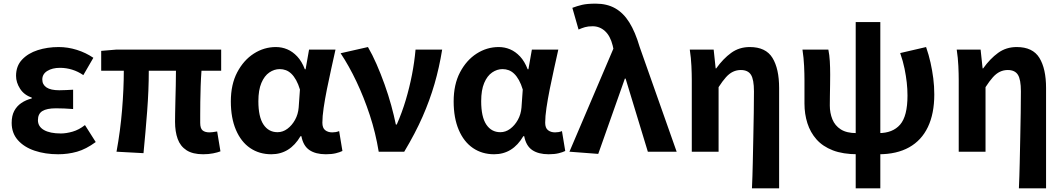

<svg xmlns="http://www.w3.org/2000/svg" viewBox="-20 -832 5830 1053"><path d="M299 14Q228 14 170 -5.5Q112 -25 78 -63.5Q44 -102 44 -158Q44 -197 58 -223.5Q72 -250 97 -267Q122 -284 154 -292V-297Q112 -311 90 -345.5Q68 -380 68 -416Q68 -470 101 -505Q134 -540 187 -557Q240 -574 302 -574Q352 -574 401.5 -558.5Q451 -543 492 -515L437 -420Q408 -440 375.5 -450Q343 -460 309 -460Q267 -460 239.5 -443Q212 -426 212 -396Q212 -368 235 -352.5Q258 -337 305 -337Q322 -337 342 -338Q362 -339 381 -340V-234Q356 -236 332.5 -237Q309 -238 287 -238Q237 -238 212.5 -223Q188 -208 188 -173Q188 -138 221 -119Q254 -100 314 -100Q343 -100 378 -110Q413 -120 446 -146L505 -53Q452 -14 402.5 0Q353 14 299 14Z M1094 14Q1037 14 1003 -8Q969 -30 954.5 -70Q940 -110 940 -164Q940 -179 940.5 -210Q941 -241 942 -281Q943 -321 944 -363.5Q945 -406 945 -444H796Q796 -338 787 -221Q778 -104 767 8L619 0Q640 -114 649.5 -229.5Q659 -345 659 -444H535V-553L618 -560H1193V-444H1085Q1082 -404 1080.5 -359.5Q1079 -315 1078.5 -273.5Q1078 -232 1078 -201.5Q1078 -171 1078 -158Q1078 -128 1091 -117Q1104 -106 1129 -106Q1142 -106 1171 -111L1189 -2Q1174 4 1149 9Q1124 14 1094 14Z M1468 14Q1402 14 1352 -20Q1302 -54 1274 -119.5Q1246 -185 1246 -276Q1246 -369 1281 -435.5Q1316 -502 1372 -538Q1428 -574 1493 -574Q1526 -574 1555.5 -561.5Q1585 -549 1610 -522.5Q1635 -496 1652 -452H1656L1675 -560H1820Q1809 -510 1796.5 -454Q1784 -398 1773 -343Q1762 -288 1755 -240.5Q1748 -193 1748 -159Q1748 -130 1763.5 -118Q1779 -106 1802 -106Q1811 -106 1820.5 -107.5Q1830 -109 1840 -113L1858 -4Q1844 3 1821.5 8.5Q1799 14 1767 14Q1711 14 1677 -9Q1643 -32 1633 -85H1628Q1570 14 1468 14ZM1502 -107Q1531 -107 1556 -125.5Q1581 -144 1598 -174.5Q1615 -205 1618 -242L1625 -341Q1616 -371 1604 -392.5Q1592 -414 1578 -427.5Q1564 -441 1548 -447Q1532 -453 1514 -453Q1484 -453 1457 -434.5Q1430 -416 1413.5 -377Q1397 -338 1397 -277Q1397 -191 1425 -149Q1453 -107 1502 -107Z M2057 0Q2040 -104 2008 -201Q1976 -298 1935 -384.5Q1894 -471 1848 -540L1998 -574Q2022 -533 2045 -480.5Q2068 -428 2089 -369.5Q2110 -311 2125.5 -254.5Q2141 -198 2151 -149H2156Q2185 -215 2205.5 -284Q2226 -353 2239.5 -422.5Q2253 -492 2259 -560H2405Q2389 -461 2363 -371.5Q2337 -282 2297.5 -192Q2258 -102 2197 0Z M2690 14Q2624 14 2574 -20Q2524 -54 2496 -119.5Q2468 -185 2468 -276Q2468 -369 2503 -435.5Q2538 -502 2594 -538Q2650 -574 2715 -574Q2748 -574 2777.5 -561.5Q2807 -549 2832 -522.5Q2857 -496 2874 -452H2878L2897 -560H3042Q3031 -510 3018.5 -454Q3006 -398 2995 -343Q2984 -288 2977 -240.5Q2970 -193 2970 -159Q2970 -130 2985.5 -118Q3001 -106 3024 -106Q3033 -106 3042.5 -107.5Q3052 -109 3062 -113L3080 -4Q3066 3 3043.5 8.5Q3021 14 2989 14Q2933 14 2899 -9Q2865 -32 2855 -85H2850Q2792 14 2690 14ZM2724 -107Q2753 -107 2778 -125.5Q2803 -144 2820 -174.5Q2837 -205 2840 -242L2847 -341Q2838 -371 2826 -392.5Q2814 -414 2800 -427.5Q2786 -441 2770 -447Q2754 -453 2736 -453Q2706 -453 2679 -434.5Q2652 -416 2635.5 -377Q2619 -338 2619 -277Q2619 -191 2647 -149Q2675 -107 2724 -107Z M3261 12 3103 0 3344 -565 3340 -583Q3327 -635 3298 -661.5Q3269 -688 3230 -688Q3205 -688 3188 -683Q3171 -678 3153 -670L3119 -789Q3145 -799 3172.5 -805.5Q3200 -812 3247 -812Q3309 -812 3354 -786.5Q3399 -761 3431.5 -709Q3464 -657 3488 -575L3691 0H3533L3411 -401H3407Z M4104 201Q4107 135 4108.5 63Q4110 -9 4111.5 -80Q4113 -151 4114 -215Q4115 -279 4115 -331Q4115 -396 4098.5 -422Q4082 -448 4043 -448Q4020 -448 4000 -438.5Q3980 -429 3961.5 -408.5Q3943 -388 3921 -354V0H3774V-393Q3774 -426 3772 -470Q3770 -514 3763 -560H3894L3905 -457H3908Q3946 -510 3990 -542Q4034 -574 4092 -574Q4180 -574 4216.5 -514.5Q4253 -455 4253 -349V201Z M4684 14Q4603 14 4547.5 -7.5Q4492 -29 4458 -67.5Q4424 -106 4408 -156.5Q4392 -207 4392 -264V-393Q4392 -426 4390 -470Q4388 -514 4381 -560H4523Q4529 -531 4531 -496.5Q4533 -462 4533 -423Q4533 -398 4532.5 -366.5Q4532 -335 4531.5 -304.5Q4531 -274 4531 -253Q4531 -213 4545 -178Q4559 -143 4591 -122.5Q4623 -102 4677 -102ZM4799 14V-102Q4876 -102 4916.5 -148.5Q4957 -195 4957 -308Q4957 -344 4953 -379.5Q4949 -415 4941 -455Q4933 -495 4917 -541L5059 -574Q5074 -531 5083.5 -488Q5093 -445 5098.5 -402Q5104 -359 5104 -314Q5104 -209 5069 -135.5Q5034 -62 4966 -24Q4898 14 4799 14ZM4673 201V-711H4808V201Z M5568 201Q5571 135 5572.5 63Q5574 -9 5575.5 -80Q5577 -151 5578 -215Q5579 -279 5579 -331Q5579 -396 5562.5 -422Q5546 -448 5507 -448Q5484 -448 5464 -438.5Q5444 -429 5425.5 -408.5Q5407 -388 5385 -354V0H5238V-393Q5238 -426 5236 -470Q5234 -514 5227 -560H5358L5369 -457H5372Q5410 -510 5454 -542Q5498 -574 5556 -574Q5644 -574 5680.5 -514.5Q5717 -455 5717 -349V201Z"/></svg>

Font: Noto Sans SC
Style: Bold
Weight: 700
Designer: Ryoko NISHIZUKA  (kana, bopomofo & ideographs); Paul D. Hunt (Latin, Greek & Cyrillic); Sandoll Communications , Soo-you
Foundry: Adobe
Version: Version 2.004-H2;hotconv 1.0.118;makeotfexe 2.5.65603